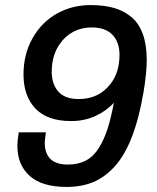

<svg xmlns="http://www.w3.org/2000/svg" viewBox="-20 -718 614 750"><path d="M240.2 12.2Q143.6 12.2 95.7 -31Q47.9 -74.2 47.9 -147.9Q47.9 -168 53.2 -201.2H159.2Q154.8 -167 154.8 -161.1Q154.8 -75.2 245.1 -75.2Q285.6 -75.2 315.7 -91.1Q345.7 -106.9 366.2 -140.1Q386.7 -173.3 400.1 -214.8Q413.6 -256.3 424.8 -316.9Q397.9 -286.1 354.2 -265.6Q310.5 -245.1 257.8 -245.1Q164.6 -245.1 118.2 -294.2Q71.8 -343.3 71.8 -426.8Q71.8 -506.3 107.2 -568.8Q142.6 -631.3 202.1 -664.8Q261.7 -698.2 334 -698.2Q386.2 -698.2 425.3 -687Q464.4 -675.8 493.7 -651.1Q522.9 -626.5 538.1 -584.5Q553.2 -542.5 553.2 -483.9Q553.2 -434.6 541 -359.9Q523.4 -256.3 495.4 -183.8Q467.3 -111.3 428.7 -68.6Q390.1 -25.9 344.5 -6.8Q298.8 12.2 240.2 12.2ZM287.1 -331.1Q364.7 -331.1 410.2 -388.2Q446.8 -433.6 446.8 -503.9Q446.8 -553.2 419.4 -582Q392.1 -610.8 337.9 -610.8Q298.3 -610.8 266.6 -594Q234.9 -577.1 214.8 -547.9Q182.1 -503.4 182.1 -438Q182.1 -389.2 208 -360.1Q233.9 -331.1 287.1 -331.1Z"/></svg>

Font: Archivo Medium
Style: Italic
Weight: 500
Italic angle: -10°
Designer: Hector Gatti
Foundry: Omnibus-Type
Version: Version 2.001